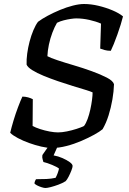

<svg xmlns="http://www.w3.org/2000/svg" viewBox="-20 -740 647 960"><path d="M239 0Q217 0 186.5 -7Q156 -14 125.5 -25Q95 -36 69.5 -49.5Q44 -63 31 -76Q37 -102 47.5 -137Q58 -172 70.5 -205Q83 -238 92 -257Q107 -257 121 -253Q135 -249 144 -244L143 -110Q158 -102 181 -94.5Q204 -87 228 -82.5Q252 -78 270 -78Q290 -78 314.5 -83Q339 -88 362.5 -95.5Q386 -103 400 -110Q410 -123 418 -145Q426 -167 431.5 -192Q437 -217 440 -240Q443 -263 443 -278Q433 -283 406.5 -291Q380 -299 344 -310Q308 -321 270 -334Q232 -347 198 -361Q164 -375 141 -389.5Q118 -404 113 -417Q112 -442 116 -472Q120 -502 128 -532.5Q136 -563 147 -589Q158 -615 170 -631Q190 -646 219 -661.5Q248 -677 280.5 -690.5Q313 -704 344.5 -712Q376 -720 400 -720Q435 -720 472.5 -711Q510 -702 543 -688Q576 -674 595 -658Q591 -641 583.5 -617Q576 -593 567 -567.5Q558 -542 549 -520Q540 -498 534 -486Q516 -486 502.5 -490Q489 -494 481 -497L485 -622Q460 -633 426.5 -640.5Q393 -648 361 -648Q351 -648 334 -645.5Q317 -643 299 -638.5Q281 -634 265 -626Q253 -606 242 -577Q231 -548 224.5 -517Q218 -486 217 -459Q231 -451 267 -439Q303 -427 349 -413.5Q395 -400 439 -384Q483 -368 514 -352Q545 -336 550 -319Q549 -283 542 -242.5Q535 -202 523 -163.5Q511 -125 493 -94Q479 -82 451 -66.5Q423 -51 387 -35.5Q351 -20 312.5 -10Q274 0 239 0ZM207 200Q200 200 187.5 196Q175 192 164.5 186.5Q154 181 152 176Q155 167 155 165.5Q155 164 160 156Q189 156 212.5 155Q236 154 258 149Q264 138 268.5 125.5Q273 113 275 103Q266 95 240.5 84.5Q215 74 197 70Q196 65 193 56Q190 47 192 35Q202 21 217.5 -1.5Q233 -24 244 -37H281L248 37Q271 41 292.5 50.5Q314 60 328.5 70.5Q343 81 343 90Q343 97 337 112.5Q331 128 323 143.5Q315 159 308 166Q292 176 271.5 183.5Q251 191 233.5 195.5Q216 200 207 200Z"/></svg>

Font: Texturina Medium 12pt Medium
Style: Italic
Weight: 500
Italic angle: -11°
Version: Version 1.002